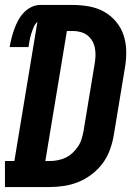

<svg xmlns="http://www.w3.org/2000/svg" viewBox="-35 -755 555 775"><path d="M-15 0V-105H23L116 -667Q106 -658 100.5 -644.5Q95 -631 91 -618Q87 -605 84.5 -591.5Q82 -578 80 -565H4Q7 -583 11.5 -601Q16 -619 22.5 -637Q29 -655 38 -672Q47 -689 60.5 -703.5Q74 -718 91.5 -726.5Q109 -735 127 -735H258Q292 -735 325 -729Q358 -723 385.5 -707.5Q413 -692 433.5 -667.5Q454 -643 464 -612.5Q474 -582 474.5 -548Q475 -514 469 -480L424 -208Q419 -179 408.5 -150Q398 -121 379.5 -96Q361 -71 335.5 -51.5Q310 -32 281.5 -20.5Q253 -9 223.5 -4.5Q194 0 165 0ZM165 -105Q181 -105 197 -108Q213 -111 228.5 -118Q244 -125 257 -137Q270 -149 279.5 -163Q289 -177 294 -193Q299 -209 302 -225L347 -497Q350 -514 350.5 -530Q351 -546 348 -561.5Q345 -577 337 -590.5Q329 -604 317 -613Q305 -622 289.5 -626Q274 -630 258 -630H235L148 -105Z"/></svg>

Font: Iosevka Curly Slab XBdObl
Style: Regular
Weight: 800
Italic angle: -9°
Monospace: yes
Designer: Belleve Invis
Foundry: Belleve Invis
Version: Version 11.1.0; ttfautohint (v1.8.3)